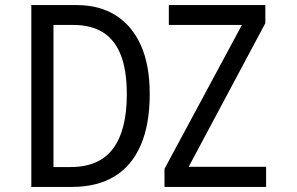

<svg xmlns="http://www.w3.org/2000/svg" viewBox="-20 -734 1167 754"><path d="M103 0V-714H282Q370 -714 434 -674Q498 -634 533 -556.5Q568 -479 568 -365Q568 -245 532.5 -163.5Q497 -82 429 -41Q361 0 264 0ZM257 -78Q370 -78 424 -150.5Q478 -223 478 -363Q478 -459 454 -519Q430 -579 383.5 -607.5Q337 -636 268 -636H190V-78ZM626 0V-71L930 -636H643V-714H1022V-643L721 -79H1025V0Z"/></svg>

Font: Noto Sans Mono SemiCondensed
Style: Regular
Weight: 400
Width: 4
Designer: Monotype Design Team
Foundry: Monotype Imaging Inc.
Version: Version 2.010